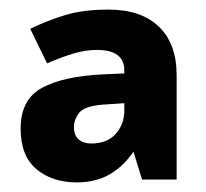

<svg xmlns="http://www.w3.org/2000/svg" viewBox="-20 -742 429 400"><path d="M206 -722Q274 -722 311 -686.5Q348 -651 348 -585V-368H276L258 -426Q237 -395 208 -378.5Q179 -362 140 -362Q89 -362 56 -389.5Q23 -417 23 -474Q23 -535 67.5 -559Q112 -583 193 -587L239 -589V-595Q239 -638 182 -638Q158 -638 133 -630.5Q108 -623 78 -610L43 -682Q78 -699 115.5 -710.5Q153 -722 206 -722ZM194 -524Q156 -521 145 -507Q134 -493 134 -477Q134 -460 144 -451.5Q154 -443 170 -443Q203 -443 221 -463Q239 -483 239 -512V-527Z"/></svg>

Font: Noto Sans Kannada ExtraBold
Style: Regular
Weight: 800
Designer: Jelle Bosma - Monotype Design Team
Foundry: Monotype Imaging Inc.
Version: Version 2.005; ttfautohint (v1.8.4.7-5d5b)